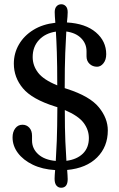

<svg xmlns="http://www.w3.org/2000/svg" viewBox="-20 -802 559 902"><path d="M298 39.5Q298 80 267 80Q254 80 245.2 69.8Q236.5 59.5 236.5 38Q236.5 29.5 237.2 19.8Q238 10 239 -3Q179 -6.5 134 -28.2Q89 -50 64 -83.5Q39 -117 39 -156.5Q39 -182.5 51.8 -199.2Q64.5 -216 85.5 -216Q105 -216 117.8 -202Q130.5 -188 130.5 -164V-142Q130.5 -103.5 160 -77Q189.5 -50.5 242 -46Q244.5 -82 246.8 -141.5Q249 -201 249.5 -298.5Q244 -300 238 -302Q130.5 -336 87.8 -387Q45 -438 45 -503Q45 -552 69 -593.2Q93 -634.5 136.8 -661.5Q180.5 -688.5 240 -695Q238.5 -712 237.8 -723.5Q237 -735 237 -745Q237 -763 245.8 -772.5Q254.5 -782 268 -782Q280.5 -782 289.2 -772.8Q298 -763.5 298 -744.5Q298 -734.5 297 -723.2Q296 -712 294.5 -696.5Q382 -691.5 430.5 -650Q479 -608.5 479 -547.5Q479 -521 466 -504.8Q453 -488.5 436 -488.5Q415 -488.5 400.8 -502Q386.5 -515.5 386.5 -537V-561Q386.5 -597 361.2 -622.5Q336 -648 291.5 -654Q289 -615.5 286.5 -552.5Q284 -489.5 284 -388Q289 -386 294.5 -384.5Q402 -350 444.2 -298.2Q486.5 -246.5 486.5 -189.5Q486.5 -112.5 436 -62.2Q385.5 -12 295.5 -3.5Q296.5 10 297.2 20.2Q298 30.5 298 39.5ZM133.5 -534Q133.5 -494 158.8 -460.8Q184 -427.5 249 -401Q249 -496 247 -556Q245 -616 242.5 -653.5Q192.5 -646 163 -614Q133.5 -582 133.5 -534ZM397.5 -153.5Q397.5 -192 372.8 -225Q348 -258 284.5 -285Q284.5 -195 287 -138.2Q289.5 -81.5 292 -46.5Q341.5 -53 369.5 -80.5Q397.5 -108 397.5 -153.5Z"/></svg>

Font: Fraunces 144pt SuperSoft
Style: Regular
Weight: 400
Version: Version 1.000;[b76b70a41]